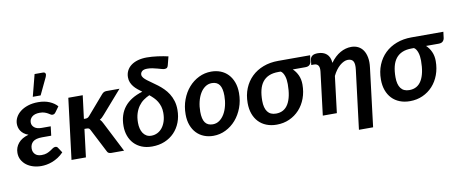

<svg xmlns="http://www.w3.org/2000/svg" viewBox="-76 -1091 3821 1594"><g transform="rotate(-10 1835.0 -294.0)"><path d="M384 -414Q376 -403 369.5 -400Q363 -397 354.5 -397Q347 -397 339.2 -402.5Q331.5 -408 320.2 -414.2Q309 -420.5 293.2 -426Q277.5 -431.5 253.5 -431.5Q211 -431.5 188.5 -412.5Q166 -393.5 166 -364.5Q166 -339 186.8 -322Q207.5 -305 248 -305H324L314.5 -227.5H238Q183.5 -227.5 159.8 -206.5Q136 -185.5 136 -149Q136 -120.5 154.5 -101.8Q173 -83 209 -83Q236 -83 254.2 -90.2Q272.5 -97.5 286 -106.5Q299.5 -115.5 310 -122.8Q320.5 -130 331.5 -130Q345.5 -130 352 -119.5L381 -75.5Q358.5 -52 333.8 -36.2Q309 -20.5 284 -11Q259 -1.5 235.2 2.5Q211.5 6.5 191 6.5Q155 6.5 122.8 -3.2Q90.5 -13 66.2 -31.5Q42 -50 27.8 -76Q13.5 -102 13.5 -135Q13.5 -181 42.8 -216.5Q72 -252 130 -268Q107.5 -276 92.2 -287.8Q77 -299.5 67.8 -313.5Q58.5 -327.5 54.5 -342.8Q50.5 -358 50.5 -373Q50.5 -401.5 64.5 -428Q78.5 -454.5 104.8 -475Q131 -495.5 169 -508Q207 -520.5 255 -520.5Q309.5 -520.5 350.5 -503Q391.5 -485.5 415.5 -457.5ZM220 -572 267.5 -755.5H337.5Q353.5 -755.5 358 -744.8Q362.5 -734 354.5 -716L286 -572Z M630.5 -513 606 -317.5H619Q629.5 -317.5 637 -320.8Q644.5 -324 653 -334L789 -491.5Q797.5 -502 807.2 -507.5Q817 -513 831 -513H940.5L774 -322.5Q765 -311.5 755.5 -302.8Q746 -294 735 -287.5Q743.5 -280.5 749.8 -270.5Q756 -260.5 761.5 -249L888.5 0H782Q768.5 0 759.2 -4.8Q750 -9.5 745 -22L645 -216.5Q639.5 -228 633 -231.5Q626.5 -235 612.5 -235H596L567 0H445.5L509 -513Z M1134.5 -83Q1161.5 -83 1185.2 -94.8Q1209 -106.5 1226.5 -128.8Q1244 -151 1254 -182.5Q1264 -214 1264 -253.5Q1264 -282.5 1256.8 -306.5Q1249.5 -330.5 1237.5 -350.2Q1225.5 -370 1209.2 -386.2Q1193 -402.5 1175 -417Q1149 -405.5 1125 -388.5Q1101 -371.5 1082.8 -346.2Q1064.5 -321 1053.5 -286.8Q1042.5 -252.5 1042.5 -207.5Q1042.5 -182 1048 -159.5Q1053.5 -137 1064.8 -120Q1076 -103 1093.2 -93Q1110.5 -83 1134.5 -83ZM1369 -635Q1365 -619.5 1357.8 -614.5Q1350.5 -609.5 1336 -609.5Q1328 -609.5 1313.2 -613.8Q1298.5 -618 1279.5 -623.2Q1260.5 -628.5 1239 -632.8Q1217.5 -637 1196 -637Q1165.5 -637 1152 -625Q1138.5 -613 1138.5 -596.5Q1138.5 -582.5 1149 -569.8Q1159.5 -557 1176.8 -543.8Q1194 -530.5 1216 -515.5Q1238 -500.5 1261.2 -482.8Q1284.5 -465 1306.5 -443.2Q1328.5 -421.5 1345.8 -394.2Q1363 -367 1373.5 -333.2Q1384 -299.5 1384 -257.5Q1384 -200.5 1365.5 -152.2Q1347 -104 1313.2 -68.8Q1279.5 -33.5 1231.8 -13.5Q1184 6.5 1125 6.5Q1076 6.5 1037.8 -9.2Q999.5 -25 973.2 -53Q947 -81 933.2 -119Q919.5 -157 919.5 -201.5Q919.5 -395 1122.5 -456Q1103.5 -470 1086 -484.2Q1068.5 -498.5 1055.2 -515Q1042 -531.5 1034 -550.8Q1026 -570 1026 -594Q1026 -624.5 1038.8 -649.5Q1051.5 -674.5 1075 -692.2Q1098.5 -710 1132.5 -719.8Q1166.5 -729.5 1208.5 -729.5Q1229 -729.5 1252.5 -727.8Q1276 -726 1300 -722.8Q1324 -719.5 1346.5 -715.5Q1369 -711.5 1387.5 -707Z M1653 -87.5Q1684 -87.5 1709 -105.2Q1734 -123 1751.5 -152.8Q1769 -182.5 1778.5 -222Q1788 -261.5 1788 -305Q1788 -367.5 1767 -396.8Q1746 -426 1703 -426Q1672 -426 1646.8 -408.5Q1621.5 -391 1604 -361.2Q1586.5 -331.5 1577 -292Q1567.5 -252.5 1567.5 -208.5Q1567.5 -146 1588.5 -116.8Q1609.5 -87.5 1653 -87.5ZM1641.5 7.5Q1599 7.5 1563 -6.8Q1527 -21 1500.5 -48.5Q1474 -76 1459 -116Q1444 -156 1444 -207.5Q1444 -274 1465.5 -331.5Q1487 -389 1523.8 -431Q1560.5 -473 1609.5 -497Q1658.5 -521 1714 -521Q1756.5 -521 1792.8 -506.8Q1829 -492.5 1855.2 -465Q1881.5 -437.5 1896.5 -397.5Q1911.5 -357.5 1911.5 -306Q1911.5 -240 1890 -182.8Q1868.5 -125.5 1831.8 -83.2Q1795 -41 1746 -16.8Q1697 7.5 1641.5 7.5Z M2263 -421Q2217 -421 2184.2 -407Q2151.5 -393 2130.5 -366Q2109.5 -339 2099.8 -299.5Q2090 -260 2090 -208.5Q2090 -148 2113.8 -116Q2137.5 -84 2185.5 -84Q2254.5 -84 2288.8 -142.2Q2323 -200.5 2323 -308Q2323 -326.5 2320.8 -344Q2318.5 -361.5 2313.5 -376.5Q2308.5 -391.5 2301 -403.2Q2293.5 -415 2283 -421ZM2547 -512 2540.5 -460Q2538 -443.5 2526.5 -432.2Q2515 -421 2490.5 -421H2385Q2411 -397 2426.8 -362.5Q2442.5 -328 2442.5 -284Q2442.5 -221.5 2422.8 -168Q2403 -114.5 2367.2 -75.5Q2331.5 -36.5 2282.5 -14.5Q2233.5 7.5 2175 7.5Q2127.5 7.5 2089 -7.8Q2050.5 -23 2023.5 -51.5Q1996.5 -80 1982 -120.2Q1967.5 -160.5 1967.5 -211Q1967.5 -278.5 1990.2 -334Q2013 -389.5 2053.8 -429Q2094.5 -468.5 2151.5 -490.2Q2208.5 -512 2277.5 -512Z M2548 -477Q2550 -493.5 2565 -505.5Q2580 -517.5 2613 -517.5Q2635 -517.5 2653.8 -511.5Q2672.5 -505.5 2686.5 -493.2Q2700.5 -481 2708.8 -462.2Q2717 -443.5 2718.5 -417.5Q2756.5 -470 2801.8 -495.5Q2847 -521 2895 -521Q2927 -521 2952.8 -508Q2978.5 -495 2995 -470.2Q3011.5 -445.5 3018.2 -409.2Q3025 -373 3019 -326.5L2958.5 168H2839L2900 -326.5Q2906.5 -376.5 2894 -398.2Q2881.5 -420 2849 -420Q2832.5 -420 2815 -412Q2797.5 -404 2780.5 -389.5Q2763.5 -375 2748 -354Q2732.5 -333 2720 -307L2682.5 0H2564L2608.5 -363.5Q2612.5 -398 2601.5 -414.2Q2590.5 -430.5 2565.5 -430.5H2542.5Z M3386.5 -421Q3340.5 -421 3307.8 -407Q3275 -393 3254 -366Q3233 -339 3223.2 -299.5Q3213.5 -260 3213.5 -208.5Q3213.5 -148 3237.2 -116Q3261 -84 3309 -84Q3378 -84 3412.2 -142.2Q3446.5 -200.5 3446.5 -308Q3446.5 -326.5 3444.2 -344Q3442 -361.5 3437 -376.5Q3432 -391.5 3424.5 -403.2Q3417 -415 3406.5 -421ZM3670.5 -512 3664 -460Q3661.5 -443.5 3650 -432.2Q3638.5 -421 3614 -421H3508.5Q3534.5 -397 3550.2 -362.5Q3566 -328 3566 -284Q3566 -221.5 3546.2 -168Q3526.5 -114.5 3490.8 -75.5Q3455 -36.5 3406 -14.5Q3357 7.5 3298.5 7.5Q3251 7.5 3212.5 -7.8Q3174 -23 3147 -51.5Q3120 -80 3105.5 -120.2Q3091 -160.5 3091 -211Q3091 -278.5 3113.8 -334Q3136.5 -389.5 3177.2 -429Q3218 -468.5 3275 -490.2Q3332 -512 3401 -512Z"/></g></svg>

Font: Lato 2
Style: Bold Italic
Weight: 700
Italic angle: -7°
Designer: Lukasz Dziedzic with Adam Twardoch and Botio Nikoltchev
Foundry: tyPoland Lukasz Dziedzic
Version: Version 2.015; 2015-08-06; http://www.latofonts.com/